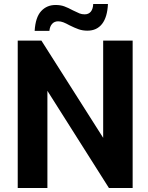

<svg xmlns="http://www.w3.org/2000/svg" viewBox="-20 -944 744 964"><path d="M69 -740H188L498 -252V-740H646V0H527L218 -488V0H69ZM259 -919Q284 -919 303 -912Q322 -905 346 -892Q368 -881 379.5 -876.5Q391 -872 405 -872Q425 -872 436 -885.5Q447 -899 448 -924H522Q519 -858 492.5 -824Q466 -790 419 -790Q395 -790 375 -797Q355 -804 329 -817Q311 -827 298 -832Q285 -837 272 -837Q253 -837 241.5 -824Q230 -811 228 -789H154Q158 -857 186.5 -888Q215 -919 259 -919Z"/></svg>

Font: Exo
Style: Bold
Weight: 700
Designer: Natanael Gama
Foundry: Natanael Gama
Version: Version 1.500; ttfautohint (v1.6)